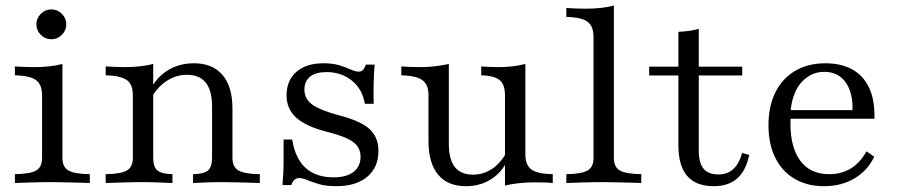

<svg xmlns="http://www.w3.org/2000/svg" viewBox="-20 -652 3201 684"><path d="M33.1 0V-31.5Q87.1 -32.3 108.5 -44.4Q129.8 -56.5 129.8 -89.5V-312.9Q129.8 -350 108.9 -366.1Q87.9 -382.3 33.1 -383.9V-415.3Q47.6 -414.5 65.3 -413.7Q83.1 -412.9 101.6 -412.9Q130.6 -412.9 156 -415.7Q181.5 -418.5 202.4 -424.2V-89.5Q202.4 -56.5 224.2 -44.4Q246 -32.3 300 -31.5V0Q287.1 -0.8 264.9 -1.2Q242.7 -1.6 216.9 -2.4Q191.1 -3.2 165.3 -3.2Q127.4 -3.2 89.5 -2Q51.6 -0.8 33.1 0ZM162.9 -512.1Q141.1 -512.1 125.4 -527.8Q109.7 -543.5 109.7 -565.3Q109.7 -587.1 125.4 -602.8Q141.1 -618.5 162.9 -618.5Q184.7 -618.5 200.4 -602.8Q216.1 -587.1 216.1 -565.3Q216.1 -543.5 200.4 -527.8Q184.7 -512.1 162.9 -512.1Z M667.7 0V-31.5Q706.5 -32.3 721 -44.8Q735.5 -57.3 735.5 -89.5V-272.6Q735.5 -329 713.3 -357.3Q691.1 -385.5 646 -385.5Q608.9 -385.5 577 -365.7Q545.2 -346 521 -308.1L521.8 -343.5Q544.4 -383.1 583.5 -404.8Q622.6 -426.6 671 -426.6Q737.1 -426.6 772.6 -385.1Q808.1 -343.5 808.1 -266.1V-89.5Q808.1 -57.3 829.4 -44.8Q850.8 -32.3 905.6 -31.5V0Q892.7 -0.8 870.6 -1.2Q848.4 -1.6 822.6 -2.4Q796.8 -3.2 772.6 -3.2Q741.9 -3.2 712.1 -2Q682.3 -0.8 667.7 0ZM356.5 0V-31.5Q411.3 -32.3 432.3 -44.8Q453.2 -57.3 453.2 -89.5V-312.9Q453.2 -351.6 431.5 -366.9Q409.7 -382.3 356.5 -383.9V-415.3Q371 -414.5 388.3 -413.7Q405.6 -412.9 425 -412.9Q453.2 -412.9 478.6 -415.7Q504 -418.5 525.8 -424.2V-89.5Q525.8 -57.3 540.7 -44.8Q555.6 -32.3 594.4 -31.5V0Q573.4 -0.8 545.6 -2Q517.7 -3.2 487.9 -3.2Q455.6 -3.2 419.8 -2Q383.9 -0.8 356.5 0Z M1177.4 11.3Q1140.3 11.3 1115.3 3.6Q1090.3 -4 1073.8 -10.9Q1057.3 -17.7 1045.2 -17.7Q1026.6 -17.7 1017.7 7.3H986.3Q987.9 -10.5 989.1 -32.7Q990.3 -54.8 990.3 -85.1Q990.3 -115.3 990.3 -154.8H1021Q1031.5 -87.9 1068.5 -54Q1105.6 -20.2 1168.5 -20.2Q1214.5 -20.2 1239.5 -39.5Q1264.5 -58.9 1264.5 -93.5Q1264.5 -125.8 1238.7 -145.6Q1212.9 -165.3 1148.4 -181.5Q1071 -200.8 1035.9 -232.3Q1000.8 -263.7 1000.8 -312.1Q1000.8 -365.3 1035.9 -396Q1071 -426.6 1132.3 -426.6Q1165.3 -426.6 1189.1 -419.4Q1212.9 -412.1 1229.4 -404.4Q1246 -396.8 1258.1 -396.8Q1266.9 -396.8 1273 -402.8Q1279 -408.9 1283.1 -421.8H1314.5Q1312.9 -402.4 1312.1 -382.3Q1311.3 -362.1 1310.9 -338.3Q1310.5 -314.5 1311.3 -282.3H1279.8Q1271 -334.7 1233.5 -364.9Q1196 -395.2 1142.7 -395.2Q1104.8 -395.2 1084.7 -379Q1064.5 -362.9 1064.5 -332.3Q1064.5 -300 1091.9 -279.8Q1119.4 -259.7 1187.9 -241.1Q1263.7 -221.8 1296 -192.7Q1328.2 -163.7 1328.2 -114.5Q1328.2 -55.6 1288.3 -22.2Q1248.4 11.3 1177.4 11.3Z M1639.5 11.3Q1575 11.3 1540.7 -29.8Q1506.5 -71 1506.5 -149.2V-312.9Q1506.5 -350.8 1484.7 -366.5Q1462.9 -382.3 1409.7 -383.9V-415.3Q1421 -414.5 1438.7 -413.7Q1456.5 -412.9 1476.6 -412.9Q1504 -412.9 1528.6 -415.7Q1553.2 -418.5 1579 -424.2V-138.7Q1579 -83.9 1600.4 -56.9Q1621.8 -29.8 1665.3 -29.8Q1700.8 -29.8 1731 -49.2Q1761.3 -68.5 1783.9 -107.3L1783.1 -71.8Q1762.1 -32.3 1724.6 -10.5Q1687.1 11.3 1639.5 11.3ZM1779 8.9V-312.9Q1779 -350.8 1760.1 -366.5Q1741.1 -382.3 1694.4 -383.9V-415.3Q1706.5 -414.5 1722.6 -413.7Q1738.7 -412.9 1755.6 -412.9Q1782.3 -412.9 1806 -415.7Q1829.8 -418.5 1851.6 -424.2V-102.4Q1851.6 -63.7 1873.4 -48Q1895.2 -32.3 1949.2 -31.5V0Q1936.3 -1.6 1918.5 -2Q1900.8 -2.4 1883.1 -2.4Q1855.6 -2.4 1829.8 0.4Q1804 3.2 1779 8.9Z M1997.6 0V-31.5Q2051.6 -32.3 2073 -44.4Q2094.4 -56.5 2094.4 -89.5V-521Q2094.4 -558.1 2073.4 -574.2Q2052.4 -590.3 1997.6 -591.9V-623.4Q2012.9 -622.6 2030.6 -621.8Q2048.4 -621 2066.9 -621Q2095.2 -621 2120.6 -623.8Q2146 -626.6 2166.9 -632.3V-89.5Q2166.9 -56.5 2188.7 -44.4Q2210.5 -32.3 2264.5 -31.5V0Q2251.6 -0.8 2229.8 -1.2Q2208.1 -1.6 2181.9 -2.4Q2155.6 -3.2 2130.6 -3.2Q2092.7 -3.2 2054.8 -2Q2016.9 -0.8 1997.6 0Z M2522.6 11.3Q2459.7 11.3 2428.2 -25Q2396.8 -61.3 2396.8 -134.7V-383.1H2292.7V-414.5H2396.8V-538.7Q2418.5 -539.5 2436.7 -542.3Q2454.8 -545.2 2469.4 -549.2V-414.5H2624.2V-383.1H2469.4V-114.5Q2469.4 -71.8 2486.3 -51.2Q2503.2 -30.6 2539.5 -30.6Q2571.8 -30.6 2592.3 -49.6Q2612.9 -68.5 2624.2 -107.3L2649.2 -100Q2637.1 -43.5 2606 -16.1Q2575 11.3 2522.6 11.3Z M2915.3 11.3Q2855.6 11.3 2810.9 -14.9Q2766.1 -41.1 2741.9 -89.9Q2717.7 -138.7 2717.7 -205.6Q2717.7 -272.6 2741.9 -322.2Q2766.1 -371.8 2812.1 -399.2Q2858.1 -426.6 2920.2 -426.6Q2975.8 -426.6 3015.3 -405.2Q3054.8 -383.9 3075.8 -340.3Q3096.8 -296.8 3095.2 -229H2764.5L2763.7 -259.7H3016.9Q3018.5 -300 3007.3 -330.6Q2996 -361.3 2973.4 -378.6Q2950.8 -396 2916.1 -396Q2869.4 -396 2835.9 -359.7Q2802.4 -323.4 2796 -252.4L2797.6 -250Q2796.8 -241.9 2796.4 -232.3Q2796 -222.6 2796 -212.1Q2796 -125.8 2831.5 -78.6Q2866.9 -31.5 2934.7 -31.5Q2976.6 -31.5 3010.1 -51.2Q3043.5 -71 3066.9 -112.9L3094.4 -93.5Q3071 -44.4 3024.2 -16.5Q2977.4 11.3 2915.3 11.3Z"/></svg>

Font: Playfair 12pt Light
Style: Regular
Weight: 300
Designer: Claus Eggers Sørensen
Foundry: Claus Eggers Sørensen
Version: Version 2.000;gftools[0.9.28]